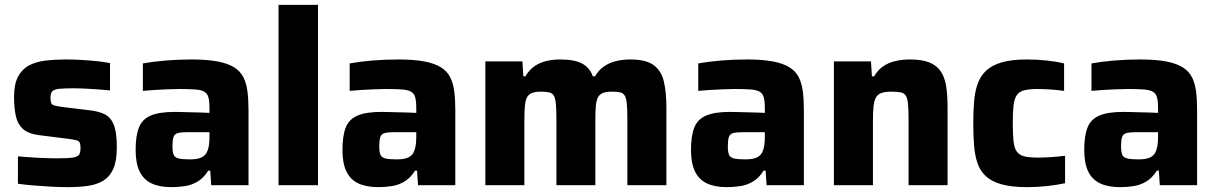

<svg xmlns="http://www.w3.org/2000/svg" viewBox="-20 -763 5014 791"><path d="M260 8Q227.9 8 190.5 6Q153.1 4 117.6 1Q82.2 -2 53.9 -6V-118.8Q70.1 -117.8 90.4 -116Q110.8 -114.2 132.7 -113.2Q154.5 -112.2 175.1 -111.4Q195.6 -110.7 212.7 -110.7Q260 -110.7 280.5 -113.9Q301 -117.2 306.4 -126.7Q311.7 -136.1 311.7 -152.2Q311.7 -167.8 308.6 -175Q305.4 -182.2 294.6 -185.3Q283.7 -188.3 259.3 -191.3L140.3 -206.3Q96.5 -211.9 74.6 -231.7Q52.7 -251.5 45.3 -284.7Q37.9 -318 37.9 -363.3Q37.9 -415.6 54 -446.5Q70.1 -477.4 98.6 -492.9Q127.1 -508.4 166.4 -513.2Q205.7 -518 251.1 -518Q283.2 -518 317.3 -516Q351.4 -514 382.1 -510.7Q412.8 -507.4 433.3 -502.9V-390.6Q408.1 -393.2 380.5 -395Q353 -396.8 328.2 -398.1Q303.5 -399.3 285.7 -399.3Q245.7 -399.3 224.5 -397.2Q203.3 -395.1 195.6 -387.1Q188 -379.2 188 -361.1Q188 -346.7 190.6 -339.3Q193.2 -331.9 203 -328.8Q212.9 -325.7 234.4 -322.7L353.5 -308Q387.8 -304 412 -292Q436.1 -280 448.7 -249.1Q461.3 -218.2 461.3 -155.6Q461.3 -100.3 446.8 -67.5Q432.2 -34.7 405 -18.4Q377.8 -2.1 341.2 2.9Q304.6 8 260 8Z M685.8 8Q637.5 8 604.8 -7.2Q572 -22.3 555.4 -56.2Q538.8 -90 538.8 -145Q538.8 -203.2 552.3 -237.5Q565.9 -271.9 601 -286.9Q636.2 -302 700.4 -302Q709.5 -302 725.8 -301.5Q742.2 -301 763.1 -300.5Q784.1 -300 804.8 -299.5Q825.6 -299 843 -298V-316.7Q843 -345.8 838.6 -361.8Q834.3 -377.9 821.4 -385.3Q808.6 -392.6 783.7 -394.5Q758.8 -396.3 717.7 -396.3Q695.4 -396.3 667.7 -395Q639.9 -393.7 613.5 -392.2Q587.1 -390.6 568.6 -388.6V-501.7Q610 -509.3 661.7 -513.6Q713.3 -518 769.6 -518Q833.6 -518 876.4 -509.8Q919.2 -501.7 945 -485.3Q970.8 -469 983.2 -443.8Q995.6 -418.7 999.7 -384.9Q1003.8 -351.2 1003.8 -308.2V0H850.2L846.2 -60H837.9Q819.2 -29.8 794 -15Q768.8 -0.1 741 3.9Q713.1 8 685.8 8ZM761.9 -106.4Q780.1 -106.4 793.4 -108.9Q806.6 -111.5 816.4 -118Q826.2 -124.5 831.6 -134.4Q837.4 -145.4 840.2 -161.3Q843 -177.3 843 -199.3V-218.4H750.3Q724.7 -218.4 711.8 -214.5Q698.9 -210.7 694.7 -198.2Q690.5 -185.6 690.5 -160.1Q690.5 -138.2 695 -126.3Q699.6 -114.5 715.1 -110.4Q730.6 -106.4 761.9 -106.4Z M1127.5 0V-743H1290.1V0Z M1537.8 8Q1489.5 8 1456.8 -7.2Q1424 -22.3 1407.4 -56.2Q1390.8 -90 1390.8 -145Q1390.8 -203.2 1404.3 -237.5Q1417.9 -271.9 1453 -286.9Q1488.2 -302 1552.4 -302Q1561.5 -302 1577.8 -301.5Q1594.2 -301 1615.1 -300.5Q1636.1 -300 1656.8 -299.5Q1677.6 -299 1695 -298V-316.7Q1695 -345.8 1690.6 -361.8Q1686.3 -377.9 1673.4 -385.3Q1660.6 -392.6 1635.7 -394.5Q1610.8 -396.3 1569.7 -396.3Q1547.4 -396.3 1519.7 -395Q1491.9 -393.7 1465.5 -392.2Q1439.1 -390.6 1420.6 -388.6V-501.7Q1462 -509.3 1513.7 -513.6Q1565.3 -518 1621.6 -518Q1685.6 -518 1728.4 -509.8Q1771.2 -501.7 1797 -485.3Q1822.8 -469 1835.2 -443.8Q1847.6 -418.7 1851.7 -384.9Q1855.8 -351.2 1855.8 -308.2V0H1702.2L1698.2 -60H1689.9Q1671.2 -29.8 1646 -15Q1620.8 -0.1 1593 3.9Q1565.1 8 1537.8 8ZM1613.9 -106.4Q1632.1 -106.4 1645.4 -108.9Q1658.6 -111.5 1668.4 -118Q1678.2 -124.5 1683.6 -134.4Q1689.4 -145.4 1692.2 -161.3Q1695 -177.3 1695 -199.3V-218.4H1602.3Q1576.7 -218.4 1563.8 -214.5Q1550.9 -210.7 1546.7 -198.2Q1542.5 -185.6 1542.5 -160.1Q1542.5 -138.2 1547 -126.3Q1551.6 -114.5 1567.1 -110.4Q1582.6 -106.4 1613.9 -106.4Z M1979.5 0V-510H2132.2L2136.2 -448.5H2144.5Q2159.1 -473.8 2180.6 -489.2Q2202.1 -504.6 2229.2 -511.3Q2256.2 -518 2287 -518Q2346.8 -518 2378.1 -501.3Q2409.4 -484.6 2422.4 -448.5H2431.3Q2445.9 -473.8 2468 -489.2Q2490 -504.6 2517.6 -511.3Q2545.3 -518 2576.5 -518Q2640.6 -518 2672.4 -495.1Q2704.3 -472.1 2714.8 -427.8Q2725.4 -383.6 2725.4 -319V0H2564.6V-269.6Q2564.6 -310.8 2562.5 -334.3Q2560.4 -357.8 2554 -368.7Q2547.7 -379.6 2535 -382.5Q2522.2 -385.4 2501.1 -385.4Q2477.9 -385.4 2463.9 -379.9Q2449.8 -374.5 2443.2 -361.3Q2436.5 -348.2 2434.6 -324.9Q2432.7 -301.7 2432.7 -265.6V0H2272.3V-269.6Q2272.3 -310.8 2270.2 -334.3Q2268 -357.8 2261.7 -368.7Q2255.4 -379.6 2242.7 -382.5Q2229.9 -385.4 2208.7 -385.4Q2185.5 -385.4 2171.5 -379.9Q2157.5 -374.5 2150.8 -361.3Q2144.2 -348.2 2142.3 -324.6Q2140.3 -301.1 2140.3 -265.6V0Z M2973.8 8Q2925.5 8 2892.8 -7.2Q2860 -22.3 2843.4 -56.2Q2826.8 -90 2826.8 -145Q2826.8 -203.2 2840.3 -237.5Q2853.9 -271.9 2889 -286.9Q2924.2 -302 2988.4 -302Q2997.5 -302 3013.8 -301.5Q3030.2 -301 3051.1 -300.5Q3072.1 -300 3092.8 -299.5Q3113.6 -299 3131 -298V-316.7Q3131 -345.8 3126.6 -361.8Q3122.3 -377.9 3109.4 -385.3Q3096.6 -392.6 3071.7 -394.5Q3046.8 -396.3 3005.7 -396.3Q2983.4 -396.3 2955.7 -395Q2927.9 -393.7 2901.5 -392.2Q2875.1 -390.6 2856.6 -388.6V-501.7Q2898 -509.3 2949.7 -513.6Q3001.3 -518 3057.6 -518Q3121.6 -518 3164.4 -509.8Q3207.2 -501.7 3233 -485.3Q3258.8 -469 3271.2 -443.8Q3283.6 -418.7 3287.7 -384.9Q3291.8 -351.2 3291.8 -308.2V0H3138.2L3134.2 -60H3125.9Q3107.2 -29.8 3082 -15Q3056.8 -0.1 3029 3.9Q3001.1 8 2973.8 8ZM3049.9 -106.4Q3068.1 -106.4 3081.4 -108.9Q3094.6 -111.5 3104.4 -118Q3114.2 -124.5 3119.6 -134.4Q3125.4 -145.4 3128.2 -161.3Q3131 -177.3 3131 -199.3V-218.4H3038.3Q3012.7 -218.4 2999.8 -214.5Q2986.9 -210.7 2982.7 -198.2Q2978.5 -185.6 2978.5 -160.1Q2978.5 -138.2 2983 -126.3Q2987.6 -114.5 3003.1 -110.4Q3018.6 -106.4 3049.9 -106.4Z M3415.5 0V-510H3568.2L3572.2 -448.5H3581.1Q3596.2 -474.3 3618 -489.5Q3639.8 -504.6 3668 -511.3Q3696.2 -518 3728.7 -518Q3779.9 -518 3810.6 -505Q3841.3 -492 3857.2 -466.8Q3873.2 -441.6 3878.5 -404.6Q3883.8 -367.6 3883.8 -319V0H3723.1V-269.6Q3723.1 -310.8 3720.9 -334.3Q3718.8 -357.8 3711.8 -368.7Q3704.9 -379.6 3690.6 -382.5Q3676.3 -385.4 3652.4 -385.4Q3626.9 -385.4 3611.3 -379.9Q3595.7 -374.5 3588.4 -361Q3581.2 -347.6 3578.8 -324.4Q3576.3 -301.1 3576.3 -265.6V0Z M4211.8 8Q4148.4 8 4107.2 -3.4Q4066 -14.7 4042.2 -36.6Q4018.3 -58.5 4007.3 -90.2Q3996.3 -121.9 3993 -163.5Q3989.7 -205.2 3989.7 -255.1Q3989.7 -304 3993.1 -345Q3996.4 -386.1 4008 -418.3Q4019.5 -450.5 4043.4 -472.6Q4067.3 -494.7 4107.9 -506.3Q4148.5 -518 4210.7 -518Q4250.7 -518 4291.2 -513.8Q4331.6 -509.6 4363.8 -501.7V-388.6Q4343.5 -391.7 4312.4 -394Q4281.3 -396.3 4254.3 -396.3Q4219.4 -396.3 4199 -390.9Q4178.7 -385.5 4168.7 -370.6Q4158.6 -355.7 4155.5 -327.8Q4152.4 -299.9 4152.4 -255Q4152.4 -209.5 4155.5 -181.3Q4158.6 -153.2 4169 -138.6Q4179.4 -124 4200 -118.8Q4220.6 -113.7 4255.4 -113.7Q4279 -113.7 4309.5 -115.7Q4340 -117.7 4367.8 -121.3V-8.2Q4334.7 -0.9 4292.9 3.6Q4251.1 8 4211.8 8Z M4593.8 8Q4545.5 8 4512.8 -7.2Q4480 -22.3 4463.4 -56.2Q4446.8 -90 4446.8 -145Q4446.8 -203.2 4460.3 -237.5Q4473.9 -271.9 4509 -286.9Q4544.2 -302 4608.4 -302Q4617.5 -302 4633.8 -301.5Q4650.2 -301 4671.1 -300.5Q4692.1 -300 4712.8 -299.5Q4733.6 -299 4751 -298V-316.7Q4751 -345.8 4746.6 -361.8Q4742.3 -377.9 4729.4 -385.3Q4716.6 -392.6 4691.7 -394.5Q4666.8 -396.3 4625.7 -396.3Q4603.4 -396.3 4575.7 -395Q4547.9 -393.7 4521.5 -392.2Q4495.1 -390.6 4476.6 -388.6V-501.7Q4518 -509.3 4569.7 -513.6Q4621.3 -518 4677.6 -518Q4741.6 -518 4784.4 -509.8Q4827.2 -501.7 4853 -485.3Q4878.8 -469 4891.2 -443.8Q4903.6 -418.7 4907.7 -384.9Q4911.8 -351.2 4911.8 -308.2V0H4758.2L4754.2 -60H4745.9Q4727.2 -29.8 4702 -15Q4676.8 -0.1 4649 3.9Q4621.1 8 4593.8 8ZM4669.9 -106.4Q4688.1 -106.4 4701.4 -108.9Q4714.6 -111.5 4724.4 -118Q4734.2 -124.5 4739.6 -134.4Q4745.4 -145.4 4748.2 -161.3Q4751 -177.3 4751 -199.3V-218.4H4658.3Q4632.7 -218.4 4619.8 -214.5Q4606.9 -210.7 4602.7 -198.2Q4598.5 -185.6 4598.5 -160.1Q4598.5 -138.2 4603 -126.3Q4607.6 -114.5 4623.1 -110.4Q4638.6 -106.4 4669.9 -106.4Z"/></svg>

Font: Saira Thin
Style: Regular
Weight: 100
Designer: Hector Gatti with collaboration of the Omnibus-Type team
Foundry: Omnibus-Type
Version: Version 1.101